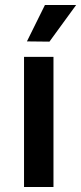

<svg xmlns="http://www.w3.org/2000/svg" viewBox="-20 -743 322 763"><path d="M192.5 -517V0H75.5V-517ZM158.5 -723H282.5L176.5 -577.5L87 -578.5Z"/></svg>

Font: Public Sans SemiBold
Style: Regular
Weight: 600
Designer: The Public Sans Project Authors: Dan O. Williams and USWDS (Libre Franklin designed by Pablo Impallari and Rodrigo Fuenz
Version: Version 1.007